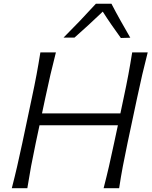

<svg xmlns="http://www.w3.org/2000/svg" viewBox="-20 -988 796 1008"><path d="M42 0Q57.5 -60 70.2 -115.2Q83 -170.5 97 -236.5L147 -473Q161.5 -540.5 172 -596.8Q182.5 -653 192 -713H273.5Q258 -653 245 -596.8Q232 -540.5 217.5 -472.5L200.5 -392.5H612L629 -473Q643.5 -540.5 654 -596.8Q664.5 -653 674 -713H755.5Q740 -653 727 -596.8Q714 -540.5 699.5 -472.5L649.5 -237Q635.5 -170.5 625 -115.2Q614.5 -60 605.5 0H524Q539.5 -60 552.2 -115.2Q565 -170.5 579 -237L599 -330.5H187.5L167.5 -236.5Q153.5 -170.5 143.2 -115.2Q133 -60 123.5 0ZM614.5 -788.5Q589.5 -823 565.8 -857.2Q542 -891.5 519.5 -927Q483 -892 446.2 -858.2Q409.5 -824.5 371 -790.5H313.5Q358 -835 400 -879Q442 -923 483.5 -968.5H565Q587.5 -925 612.8 -879.8Q638 -834.5 664 -790Z"/></svg>

Font: Commissioner Flair Light
Style: Italic
Weight: 300
Italic angle: -12°
Designer: Kostas Bartsokas
Foundry: Kostas Bartsokas
Version: Version 1.000; ttfautohint (v1.8.3)